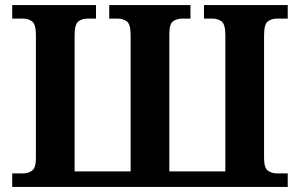

<svg xmlns="http://www.w3.org/2000/svg" viewBox="-20 -734 1178 754"><path d="M28 0V-53H70Q90 -53 105.5 -63.5Q121 -74 121 -114V-596Q121 -639 106 -650Q91 -661 70 -661H28V-714H357V-661H324Q303 -661 288 -650Q273 -639 273 -596V-61H493V-596Q493 -639 478 -650Q463 -661 442 -661H409V-714H728V-661H696Q676 -661 660.5 -651Q645 -641 645 -601V-61H865V-596Q865 -639 850 -650Q835 -661 814 -661H781V-714H1110V-661H1068Q1047 -661 1032 -650Q1017 -639 1017 -596V-114Q1017 -74 1032.5 -63.5Q1048 -53 1068 -53H1110V0Z"/></svg>

Font: NotoSerif-Bold
Style: Regular
Weight: 700
Designer: Monotype Design Team
Foundry: Monotype Imaging Inc.
Version: Version 2.007; ttfautohint (v1.8) -l 8 -r 50 -G 200 -x 14 -D